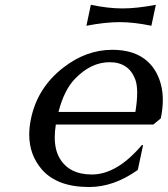

<svg xmlns="http://www.w3.org/2000/svg" viewBox="-20 -749 681 779"><path d="M341.8 9.8Q210.9 9.8 148.9 -62.5Q98.6 -121.6 98.6 -202.6Q98.6 -233.9 106 -268.6Q132.3 -393.6 236.8 -474.6Q329.6 -546.9 435.5 -546.9Q563.5 -546.9 614.3 -454.1Q640.6 -405.3 640.6 -343.3Q640.6 -308.1 632.3 -268.6L602.1 -243.7H206.5Q202.1 -215.8 202.1 -192.4Q202.1 -142.1 221.2 -108.4Q259.8 -41 352.5 -41Q454.6 -41 555.7 -160.6L560.5 -160.2L539.1 -59.6Q441.9 9.8 341.8 9.8ZM217.3 -294.9H529.3Q536.6 -339.4 536.6 -372.1Q536.6 -405.8 528.8 -426.8Q502.4 -496.6 424.8 -496.6Q348.6 -496.6 283.2 -428.2Q240.2 -383.3 217.3 -294.9ZM348.6 -729.5Q418.9 -714.8 477.1 -714.8Q534.7 -714.8 612.3 -729.5L594.2 -644.5Q523.4 -659.2 465.3 -659.2Q406.7 -659.2 330.6 -644.5Z"/></svg>

Font: Classica
Style: Book Oblique
Weight: 400
Italic angle: -12°
Designer: Wojciech Kalinowski "wmk69" (wmk69@o2.pl)
Foundry: Wojciech Kalinowski "wmk69" (wmk69@o2.pl)
Version: Version 2.1.1; 2021-05-14